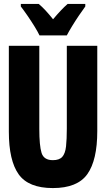

<svg xmlns="http://www.w3.org/2000/svg" viewBox="-20 -947 540 977"><path d="M249 10Q125 10 75 -60Q25 -130 25 -277V-714H180V-291Q180 -206 191.5 -169Q203 -132 249 -132Q282 -132 297 -149Q312 -166 316 -202Q320 -238 320 -293V-714H475V-280Q475 -132 424.5 -61Q374 10 249 10ZM181 -767Q172 -786 155 -813.5Q138 -841 119 -868.5Q100 -896 86 -914V-927H177Q194 -913 212 -893.5Q230 -874 250 -849Q272 -875 289.5 -893.5Q307 -912 324 -927H414V-914Q400 -895 382 -868.5Q364 -842 347.5 -815Q331 -788 320 -767Z"/></svg>

Font: Noto Sans Mono ExtraCondensed Black
Style: Regular
Weight: 900
Width: 2
Designer: Monotype Design Team
Foundry: Monotype Imaging Inc.
Version: Version 2.014